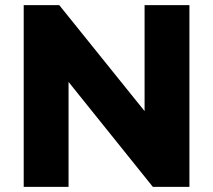

<svg xmlns="http://www.w3.org/2000/svg" viewBox="-20 -725 827 745"><path d="M72 0V-705H210L557 -274H541V-705H715V0H573L230 -427H246V0Z"/></svg>

Font: Nunito Sans 10pt Black
Style: Regular
Weight: 900
Designer: Vernon Adams
Foundry: Vernon Adams
Version: Version 3.101;gftools[0.9.27]